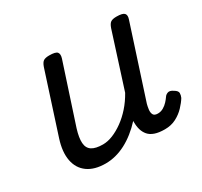

<svg xmlns="http://www.w3.org/2000/svg" viewBox="-117 -668 880 838"><g transform="rotate(-30 323.0 -249.0)"><path d="M195 17Q139 17 105 -7.5Q71 -32 62.5 -76.5Q54 -121 73 -180L171 -483Q178 -503 187.5 -509Q197 -515 216 -515Q248 -515 256 -505.5Q264 -496 258 -476L161 -180Q148 -138 150 -111.5Q152 -85 171 -73Q190 -61 226 -61Q250 -61 276 -71.5Q302 -82 328.5 -101Q355 -120 379 -147Q403 -174 422 -208L510 -483Q517 -503 526.5 -509Q536 -515 555 -515Q586 -515 594.5 -505.5Q603 -496 596 -476L480 -119Q477 -108 475 -93.5Q473 -79 478 -68.5Q483 -58 501 -58Q516 -58 529 -65.5Q542 -73 552 -84Q562 -95 568 -104Q573 -112 584 -116Q595 -120 611 -109Q628 -99 628 -88Q628 -77 623 -66Q612 -48 593.5 -28.5Q575 -9 550 4Q525 17 493 17Q463 17 443 10Q423 3 412 -10Q401 -23 396 -40Q391 -57 391 -78V-84Q369 -60 345 -41Q321 -22 296 -9Q271 4 245.5 10.5Q220 17 195 17Z"/></g></svg>

Font: Playwrite IE
Style: Regular
Weight: 400
Designer: Veronika Burian, José Scaglione
Foundry: TypeTogether
Version: Version 1.002